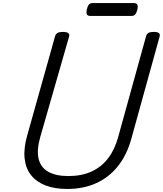

<svg xmlns="http://www.w3.org/2000/svg" viewBox="-20 -1225 1072 1264"><path d="M422 19Q339 19 279 -4.5Q219 -28 184 -72.5Q149 -117 142 -182.5Q135 -248 159 -333L343 -988Q348 -1002 359.5 -1008.5Q371 -1015 394 -1015Q417 -1015 428 -1008Q439 -1001 435 -985L245 -323Q220 -235 234.5 -178Q249 -121 299 -93.5Q349 -66 430 -66Q517 -66 582 -95.5Q647 -125 691 -182Q735 -239 758 -323L942 -988Q946 -1002 957.5 -1008.5Q969 -1015 992 -1015Q1039 -1015 1031 -985L845 -313Q815 -204 756 -130.5Q697 -57 613 -19Q529 19 422 19ZM575 -1120Q556 -1120 551.5 -1131.5Q547 -1143 551 -1161Q556 -1183 564.5 -1194Q573 -1205 591 -1205H860Q880 -1205 884.5 -1192.5Q889 -1180 884 -1161Q879 -1141 870.5 -1130.5Q862 -1120 845 -1120Z"/></svg>

Font: Playwrite TZ
Style: Regular
Weight: 400
Designer: Veronika Burian, José Scaglione
Foundry: TypeTogether
Version: Version 1.002